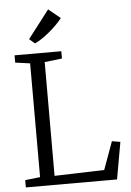

<svg xmlns="http://www.w3.org/2000/svg" viewBox="-63 -1029 735 1076"><g transform="rotate(-5 304.0 -491.5)"><path d="M38 0V-41L122.5 -50.5V-690.5L39.5 -702V-743H302.5V-702L204.5 -690.5L204 -50.5L484 -59L541 -216L588 -208L551 0ZM159 -800 128.5 -826 249 -983 316 -928.5Q303.5 -912 284.5 -892.8Q265.5 -873.5 243.2 -855Q221 -836.5 199.2 -822Q177.5 -807.5 160 -800Z"/></g></svg>

Font: Merriweather 28pt Light
Style: Regular
Weight: 300
Version: Version 2.100